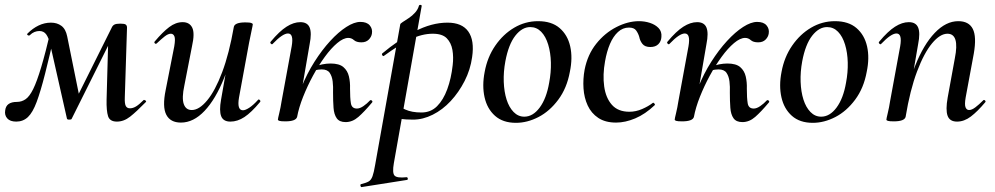

<svg xmlns="http://www.w3.org/2000/svg" viewBox="-28 -485 4042 780"><path d="M447 9Q418 9 411 -13Q404 -35 405 -80L412 -334L446 -369L263 -2Q262 1 253.5 1Q245 1 244 -3L176 -304Q170 -331 160 -345Q150 -359 132 -359Q122 -359 112 -355Q102 -351 93 -342Q90 -339 85 -342Q80 -345 84 -349Q105 -370 129 -381.5Q153 -393 179 -393Q204 -393 221.5 -380Q239 -367 245 -337L296 -85L260 -40L425 -371Q429 -381 436.5 -385Q444 -389 461 -389Q478 -389 483 -385Q488 -381 488 -373L479 -89Q478 -64 483 -54.5Q488 -45 500 -45Q512 -45 524.5 -52.5Q537 -60 556 -79Q557 -80 562.5 -77Q568 -74 564 -70Q526 -31 500.5 -11Q475 9 447 9ZM38 9Q13 9 1.5 -4Q-10 -17 -7 -36Q-5 -54 7 -62.5Q19 -71 41 -71Q60 -71 76 -82Q92 -93 107 -123.5Q122 -154 139.5 -212.5Q157 -271 179 -365L197 -361Q173 -256 155 -185Q137 -114 121 -71Q105 -28 85.5 -9.5Q66 9 38 9Z M707 13Q664 13 647.5 -19Q631 -51 645 -119L680 -297Q685 -327 680.5 -337.5Q676 -348 666 -348Q655 -348 641 -337Q627 -326 609 -309Q605 -305 601 -309Q597 -313 601 -317Q633 -355 659.5 -375Q686 -395 714 -395Q742 -395 753 -372.5Q764 -350 752 -297L721 -138Q710 -87 718.5 -62.5Q727 -38 751 -38Q781 -38 813.5 -77Q846 -116 874.5 -191.5Q903 -267 922 -376L938 -375Q918 -257 883 -169.5Q848 -82 803 -34.5Q758 13 707 13ZM908 9Q879 9 870.5 -13Q862 -35 870 -80L922 -376Q926 -394 969 -394Q987 -394 993 -391.5Q999 -389 999 -387Q999 -383 994 -360.5Q989 -338 984 -312L943 -89Q934 -37 959 -37Q969 -37 985 -47.5Q1001 -58 1020 -79Q1023 -83 1027.5 -78.5Q1032 -74 1028 -70Q993 -28 965 -9.5Q937 9 908 9Z M1179 -10 1162 -12Q1173 -72 1196 -129Q1219 -186 1249.5 -234Q1280 -282 1313.5 -318.5Q1347 -355 1379 -375.5Q1411 -396 1436 -396Q1462 -396 1474 -382Q1486 -368 1483 -349Q1481 -335 1470 -324Q1459 -313 1440 -313Q1420 -313 1410 -322Q1400 -331 1387 -331Q1367 -331 1342 -310Q1317 -289 1291.5 -254Q1266 -219 1243.5 -177.5Q1221 -136 1203.5 -92Q1186 -48 1179 -10ZM1131 8Q1113 8 1107 6Q1101 4 1101 1Q1101 -3 1106.5 -25.5Q1112 -48 1116 -74L1157 -297Q1166 -349 1142 -349Q1131 -349 1115.5 -338.5Q1100 -328 1080 -307Q1077 -303 1072.5 -307.5Q1068 -312 1072 -316Q1107 -358 1136 -376.5Q1165 -395 1192 -395Q1221 -395 1230 -373Q1239 -351 1230 -306L1179 -10Q1174 8 1131 8ZM1376 11Q1351 11 1340 -4.5Q1329 -20 1327 -47Q1325 -74 1325 -108Q1326 -133 1323.5 -154Q1321 -175 1311.5 -189Q1302 -203 1279 -203Q1265 -203 1249 -199L1246 -212Q1263 -220 1281 -223.5Q1299 -227 1315 -227Q1350 -227 1367 -212.5Q1384 -198 1389.5 -174.5Q1395 -151 1394 -125Q1394 -87 1397.5 -65.5Q1401 -44 1422 -44Q1434 -44 1448.5 -54Q1463 -64 1475 -77Q1479 -80 1483 -76Q1487 -72 1483 -68Q1452 -31 1428 -10Q1404 11 1376 11Z M1441 275Q1438 276 1436.5 270Q1435 264 1439 263Q1460 258 1470 252Q1480 246 1485.5 230.5Q1491 215 1496 185L1598 -386Q1598 -389 1608 -395.5Q1618 -402 1632.5 -411.5Q1647 -421 1658.5 -434Q1670 -447 1674 -462Q1676 -466 1681 -465Q1686 -464 1685 -460L1572 178Q1565 218 1575 228.5Q1585 239 1623 235Q1627 234 1628.5 239.5Q1630 245 1625 246ZM1650 1Q1621 1 1598.5 -2Q1576 -5 1562 -8L1572 -67Q1592 -52 1618.5 -40Q1645 -28 1684 -28Q1722 -28 1747.5 -53.5Q1773 -79 1789 -122.5Q1805 -166 1811 -220Q1815 -253 1810 -282Q1805 -311 1787 -329.5Q1769 -348 1730 -348Q1686 -348 1639 -325Q1592 -302 1533 -259Q1529 -255 1525.5 -260Q1522 -265 1525 -268Q1588 -321 1656.5 -357Q1725 -393 1790 -393Q1849 -393 1874.5 -357Q1900 -321 1890 -253Q1883 -202 1859.5 -156Q1836 -110 1803 -74.5Q1770 -39 1730 -19Q1690 1 1650 1Z M2068 14Q2015 14 1983 -14.5Q1951 -43 1940.5 -90Q1930 -137 1941 -193Q1952 -253 1984 -299.5Q2016 -346 2061 -372.5Q2106 -399 2158 -399Q2213 -399 2245.5 -371Q2278 -343 2288.5 -296.5Q2299 -250 2287 -193Q2275 -127 2240 -80Q2205 -33 2159.5 -9.5Q2114 14 2068 14ZM2102 -11Q2137 -11 2164.5 -48Q2192 -85 2203 -149Q2211 -191 2210 -231Q2209 -271 2199 -304Q2189 -337 2170.5 -356Q2152 -375 2126 -375Q2093 -375 2065.5 -340Q2038 -305 2025 -236Q2017 -193 2018.5 -152.5Q2020 -112 2030 -80.5Q2040 -49 2058.5 -30Q2077 -11 2102 -11Z M2475 13Q2431 13 2402.5 -6Q2374 -25 2359.5 -56.5Q2345 -88 2342.5 -126Q2340 -164 2347 -202Q2359 -263 2394 -307Q2429 -351 2476 -375Q2523 -399 2568 -399Q2591 -399 2612.5 -392Q2634 -385 2647.5 -371Q2661 -357 2659 -335Q2658 -317 2646.5 -305.5Q2635 -294 2614 -294Q2592 -294 2582 -306.5Q2572 -319 2569 -335Q2565 -349 2556.5 -361Q2548 -373 2527 -373Q2502 -373 2482.5 -355Q2463 -337 2450 -306.5Q2437 -276 2430 -236Q2420 -181 2426.5 -134Q2433 -87 2458 -59Q2483 -31 2529 -31Q2555 -31 2580.5 -42Q2606 -53 2624 -67Q2626 -69 2630 -65Q2634 -61 2632 -58Q2593 -21 2552.5 -4Q2512 13 2475 13Z M2791 -10 2774 -12Q2785 -72 2808 -129Q2831 -186 2861.5 -234Q2892 -282 2925.5 -318.5Q2959 -355 2991 -375.5Q3023 -396 3048 -396Q3074 -396 3086 -382Q3098 -368 3095 -349Q3093 -335 3082 -324Q3071 -313 3052 -313Q3032 -313 3022 -322Q3012 -331 2999 -331Q2979 -331 2954 -310Q2929 -289 2903.5 -254Q2878 -219 2855.5 -177.5Q2833 -136 2815.5 -92Q2798 -48 2791 -10ZM2743 8Q2725 8 2719 6Q2713 4 2713 1Q2713 -3 2718.5 -25.5Q2724 -48 2728 -74L2769 -297Q2778 -349 2754 -349Q2743 -349 2727.5 -338.5Q2712 -328 2692 -307Q2689 -303 2684.5 -307.5Q2680 -312 2684 -316Q2719 -358 2748 -376.5Q2777 -395 2804 -395Q2833 -395 2842 -373Q2851 -351 2842 -306L2791 -10Q2786 8 2743 8ZM2988 11Q2963 11 2952 -4.5Q2941 -20 2939 -47Q2937 -74 2937 -108Q2938 -133 2935.5 -154Q2933 -175 2923.5 -189Q2914 -203 2891 -203Q2877 -203 2861 -199L2858 -212Q2875 -220 2893 -223.5Q2911 -227 2927 -227Q2962 -227 2979 -212.5Q2996 -198 3001.5 -174.5Q3007 -151 3006 -125Q3006 -87 3009.5 -65.5Q3013 -44 3034 -44Q3046 -44 3060.5 -54Q3075 -64 3087 -77Q3091 -80 3095 -76Q3099 -72 3095 -68Q3064 -31 3040 -10Q3016 11 2988 11Z M3274 14Q3221 14 3189 -14.5Q3157 -43 3146.5 -90Q3136 -137 3147 -193Q3158 -253 3190 -299.5Q3222 -346 3267 -372.5Q3312 -399 3364 -399Q3419 -399 3451.5 -371Q3484 -343 3494.5 -296.5Q3505 -250 3493 -193Q3481 -127 3446 -80Q3411 -33 3365.5 -9.5Q3320 14 3274 14ZM3308 -11Q3343 -11 3370.5 -48Q3398 -85 3409 -149Q3417 -191 3416 -231Q3415 -271 3405 -304Q3395 -337 3376.5 -356Q3358 -375 3332 -375Q3299 -375 3271.5 -340Q3244 -305 3231 -236Q3223 -193 3224.5 -152.5Q3226 -112 3236 -80.5Q3246 -49 3264.5 -30Q3283 -11 3308 -11Z M3860 9Q3830 9 3821.5 -15Q3813 -39 3822 -89L3851 -248Q3871 -348 3821 -348Q3791 -348 3758.5 -309Q3726 -270 3697.5 -194.5Q3669 -119 3651 -10L3634 -11Q3655 -130 3689.5 -217Q3724 -304 3769.5 -351.5Q3815 -399 3865 -399Q3908 -399 3924 -367.5Q3940 -336 3928 -267L3895 -89Q3890 -60 3894.5 -49Q3899 -38 3909 -38Q3920 -38 3934.5 -49Q3949 -60 3966 -77Q3969 -81 3973.5 -77Q3978 -73 3974 -69Q3943 -32 3916 -11.5Q3889 9 3860 9ZM3603 8Q3585 8 3579 6Q3573 4 3573 1Q3573 -3 3578.5 -25.5Q3584 -48 3588 -74L3629 -297Q3638 -349 3614 -349Q3603 -349 3587.5 -338.5Q3572 -328 3552 -307Q3549 -303 3544.5 -307.5Q3540 -312 3544 -316Q3579 -358 3608 -376.5Q3637 -395 3664 -395Q3693 -395 3702 -373Q3711 -351 3702 -306L3651 -10Q3646 8 3603 8Z"/></svg>

Font: Cormorant SemiBold
Style: Italic
Weight: 600
Italic angle: -10°
Designer: Christian Thalmann (Catharsis Fonts)
Foundry: Catharsis Fonts
Version: Version 4.000